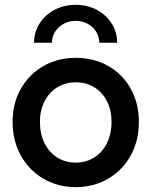

<svg xmlns="http://www.w3.org/2000/svg" viewBox="-20 -768 628 796"><path d="M32.2 -262.7Q32.2 -339.8 66.7 -400.4Q101.1 -460.9 160.9 -494.6Q220.7 -528.3 293.9 -528.3Q368.2 -528.3 428 -494.9Q487.8 -461.4 521.7 -400.6Q555.7 -339.8 555.7 -262.7Q555.7 -184.1 521.5 -122.6Q487.3 -61 427.5 -26.6Q367.7 7.8 293.9 7.8Q220.7 7.8 160.9 -26.6Q101.1 -61 66.7 -122.8Q32.2 -184.6 32.2 -262.7ZM442.4 -262.7Q442.4 -311 423.6 -348.1Q404.8 -385.3 371.1 -406Q337.4 -426.8 293.9 -426.8Q251.5 -426.8 217.8 -406.2Q184.1 -385.7 164.8 -348.4Q145.5 -311 145.5 -262.7Q145.5 -212.9 164.6 -174.6Q183.6 -136.2 217.5 -115Q251.5 -93.8 293.9 -93.8Q336.9 -93.8 370.6 -115Q404.3 -136.2 423.3 -174.6Q442.4 -212.9 442.4 -262.7ZM465.8 -590.8H391.6Q391.6 -615.7 378.7 -636.5Q365.7 -657.2 343.3 -669.4Q320.8 -681.6 293.9 -681.6Q266.6 -681.6 244.1 -669.4Q221.7 -657.2 208.5 -636.5Q195.3 -615.7 195.3 -590.8H121.1Q121.1 -634.3 143.8 -670.4Q166.5 -706.5 206.3 -727.3Q246.1 -748 293.9 -748Q341.8 -748 381.1 -727.3Q420.4 -706.5 443.1 -670.4Q465.8 -634.3 465.8 -590.8Z"/></svg>

Font: Reddit Sans Fudge SemiBold
Style: Regular
Weight: 600
Designer: Stephen Hutchings
Foundry: Reddit
Version: Version 1.011